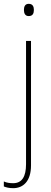

<svg xmlns="http://www.w3.org/2000/svg" viewBox="-52 -742 268 1003"><path d="M73 -690C73 -673 79 -658 98 -658C119 -658 125 -672 125 -690C125 -706 120 -722 98 -722C78 -722 73 -706 73 -690ZM17 241C68 241 110 206 110 122V-528H84V116C84 180 63 215 17 215C0 215 -17 213 -32 206V232C-20 237 -4 241 17 241Z"/></svg>

Font: Noto Sans Gurmukhi SemiCondensed Thin
Style: Regular
Weight: 100
Width: 4
Designer: Jelle Bosma - Monotype Design Team
Foundry: Monotype Imaging Inc.
Version: Version 2.004